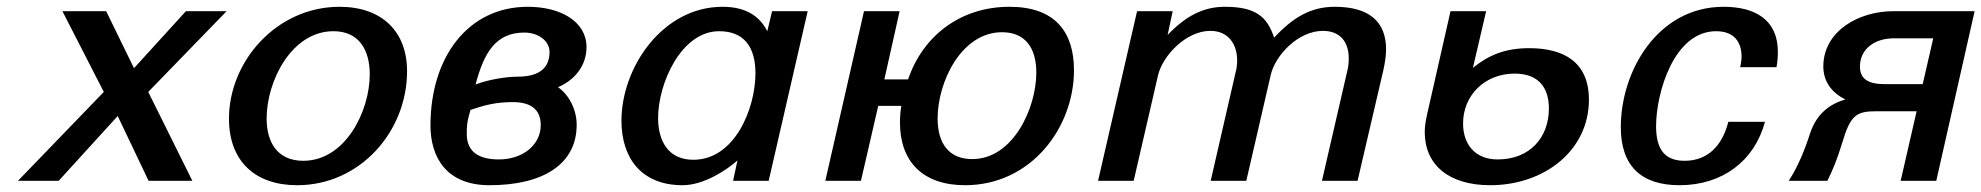

<svg xmlns="http://www.w3.org/2000/svg" viewBox="-20 -533 5841 566"><path d="M547 0 417 -262 648 -500H528L375 -332L293 -500H164L286 -262L33 0H153L327 -191L418 0Z M655 -183C655 -58 732 13 856 13C1042 13 1180 -146 1180 -323C1180 -441 1105 -513 981 -513C796 -513 655 -353 655 -183ZM766 -184C766 -293 839 -441 963 -441C1038 -441 1070 -386 1070 -314C1070 -205 998 -59 874 -59C798 -59 766 -113 766 -184Z M1249 -163C1249 -73 1293 13 1423 13C1584 13 1680 -51 1680 -165C1680 -209 1658 -253 1625 -276C1677 -298 1709 -342 1709 -394C1709 -470 1632 -513 1536 -513C1360 -513 1249 -365 1249 -163ZM1382 -284C1407 -379 1442 -437 1526 -437C1566 -437 1600 -413 1600 -380C1600 -324 1558 -307 1506 -307C1474 -307 1421 -299 1382 -284ZM1356 -138C1356 -160 1356 -172 1367 -209C1408 -223 1442 -232 1491 -232C1548 -232 1574 -208 1574 -164C1574 -105 1520 -63 1451 -63C1396 -63 1356 -82 1356 -138Z M1812 -177C1812 -67 1871 13 1992 13C2054 13 2120 -30 2154 -60L2141 0H2246L2361 -500H2256L2242 -441C2221 -482 2183 -513 2110 -513C1933 -513 1812 -334 1812 -177ZM1920 -185C1920 -287 1988 -441 2100 -441C2173 -441 2207 -395 2207 -317C2207 -213 2146 -62 2024 -62C1948 -62 1920 -120 1920 -185Z M2413 0H2518L2569 -221H2637C2634 -203 2633 -186 2633 -172C2633 -57 2700 13 2825 13C3019 13 3146 -156 3146 -326C3146 -438 3091 -513 2956 -513C2810 -513 2700 -426 2657 -299H2587L2632 -500H2527ZM2744 -184C2744 -290 2813 -438 2934 -438C3002 -438 3035 -392 3035 -319C3035 -215 2967 -64 2846 -64C2779 -64 2744 -108 2744 -184Z M3217 0H3322L3394 -312C3408 -369 3476 -442 3548 -442C3600 -442 3627 -404 3627 -355C3627 -345 3626 -333 3623 -322L3549 0H3654L3726 -312C3739 -369 3806 -442 3880 -442C3930 -442 3956 -410 3956 -361C3956 -349 3955 -336 3951 -321L3877 0H3982L4058 -326C4063 -349 4066 -369 4066 -388C4066 -470 4015 -513 3915 -513C3844 -513 3792 -482 3736 -422C3716 -482 3684 -513 3591 -513C3526 -513 3475 -485 3422 -430L3437 -500H3332Z M4180 -144C4180 -47 4251 13 4373 13C4532 13 4664 -89 4664 -239C4664 -350 4590 -391 4488 -391C4416 -391 4368 -370 4322 -333L4361 -500H4256L4187 -196C4183 -178 4180 -160 4180 -144ZM4293 -169C4293 -252 4357 -316 4445 -316C4519 -316 4546 -271 4546 -213C4546 -128 4490 -63 4395 -63C4327 -63 4293 -109 4293 -169Z M4758 -158C4758 -44 4818 13 4931 13C5057 13 5152 -58 5183 -174H5075C5057 -103 5014 -59 4946 -59C4889 -59 4862 -91 4862 -161C4862 -258 4914 -441 5039 -441C5092 -441 5114 -409 5114 -366C5114 -356 5112 -346 5110 -335H5217C5220 -351 5221 -366 5221 -380C5221 -474 5155 -513 5061 -513C4867 -513 4758 -324 4758 -158Z M5253 0H5367C5384 -35 5394 -58 5411 -113C5435 -194 5453 -205 5511 -205H5630L5583 0H5688L5801 -500H5561C5459 -500 5355 -441 5355 -337C5355 -293 5380 -259 5420 -240C5374 -226 5336 -199 5316 -140C5301 -93 5281 -43 5253 0ZM5648 -285H5536C5486 -285 5463 -301 5463 -337C5463 -389 5507 -420 5562 -420H5679Z"/></svg>

Font: Perun Medium Italic
Style: Regular
Weight: 500
Italic angle: -12°
Foundry: Copyright (c) Stefan Peev, Context Ltd, 2016
Version: Version 1.026